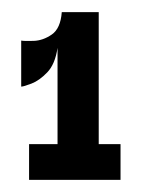

<svg xmlns="http://www.w3.org/2000/svg" viewBox="-20 -711 234 317"><path d="M75 -426V-632Q71 -605 58 -591.5Q45 -578 32 -573Q19 -568 15 -568V-644Q20 -643 35.5 -643.5Q51 -644 65.5 -654Q80 -664 82 -691H143V-426ZM28 -414V-473H179V-414Z"/></svg>

Font: Darker Grotesque Light Black
Style: Regular
Weight: 900
Version: Version 1.000;gftools[0.9.28]